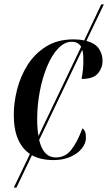

<svg xmlns="http://www.w3.org/2000/svg" viewBox="-20 -723 495 878"><path d="M43 135 117 -19Q81 -43 62 -87.5Q43 -132 43 -199Q43 -253 58 -313Q73 -373 105.5 -425Q138 -477 190.5 -510Q243 -543 317 -543Q343 -543 365 -538L443 -703H455L375 -536Q416 -525 432.5 -500Q449 -475 449 -445Q449 -413 428 -387.5Q407 -362 353 -362Q357 -383 359.5 -406.5Q362 -430 361 -456Q361 -480 356 -495L159 -83Q178 -3 235 -3Q278 -3 305.5 -37.5Q333 -72 357 -136Q364 -132 368.5 -122Q373 -112 373 -93Q373 -68 354.5 -44.5Q336 -21 302.5 -6Q269 9 225 9Q166 9 126 -13L55 135ZM150 -178Q150 -134 156 -101L351 -509Q338 -532 308 -532Q275 -532 246 -501.5Q217 -471 195.5 -419.5Q174 -368 162 -305Q150 -242 150 -178Z"/></svg>

Font: Noto Serif Display ExtraCondensed SemiBold
Style: Italic
Weight: 600
Width: 2
Italic angle: -12°
Designer: Monotype Design Team
Foundry: Monotype Imaging Inc.
Version: Version 2.009